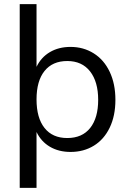

<svg xmlns="http://www.w3.org/2000/svg" viewBox="-20 -725 622 925"><path d="M536 -244Q536 -167 508.5 -110Q481 -53 432 -23Q383 7 320 7Q263 7 220.5 -18Q178 -43 156 -89V180H75V-705H156V-403Q178 -449 220.5 -474Q263 -499 320 -499Q382 -499 431.5 -468Q481 -437 508.5 -379Q536 -321 536 -244ZM453 -244Q453 -331 414 -381Q375 -431 304 -431Q233 -431 194.5 -383Q156 -335 156 -246Q156 -157 194.5 -108.5Q233 -60 304 -60Q376 -60 414.5 -108.5Q453 -157 453 -244Z"/></svg>

Font: wassup Sans
Style: Regular
Weight: 400
Version: Version 2.001